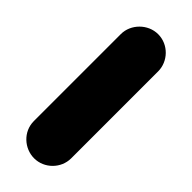

<svg xmlns="http://www.w3.org/2000/svg" viewBox="-14 -235 368 368"><g transform="rotate(-45 170.0 -50.5)"><path d="M169.9 0H288.1C314.5 0 338.4 -22 338.4 -50.3C338.4 -78.1 314.5 -101.1 288.1 -101.1H52.2C23.4 -101.1 2 -76.7 2 -50.3C2 -22.9 24.9 0 52.2 0Z"/></g></svg>

Font: LOB TGL 0-17
Style: Regular
Weight: 400
Designer: Peter Wiegel + adaptations and expanded glyphset by Studio LOB
Foundry: Peter Wiegel + adaptations and expanded glyphset by Studio LOB
Version: Version 1.003;Glyphs 3.1.2 (3151)